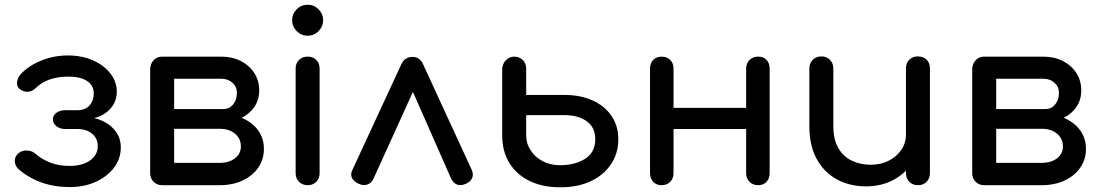

<svg xmlns="http://www.w3.org/2000/svg" viewBox="-20 -788 4676 817"><path d="M277 8Q229 8 188.5 -2Q148 -12 115.5 -29.5Q83 -47 59 -68Q43 -83 43 -103.5Q43 -124 60 -137Q75 -149 96.5 -147.5Q118 -146 133 -132Q157 -111 193 -96.5Q229 -82 276 -82Q331 -82 363.5 -105.5Q396 -129 396 -166Q396 -199 372.5 -218.5Q349 -238 314 -239H257Q235 -239 220 -251Q205 -263 205 -280Q205 -297 220 -308Q235 -319 257 -319H313Q346 -321 362.5 -341Q379 -361 379 -391Q379 -424 351 -443Q323 -462 270 -462Q227 -462 192 -450Q157 -438 134 -415Q118 -399 99.5 -397.5Q81 -396 64 -409Q51 -419 52.5 -438Q54 -457 69 -473Q101 -508 155 -530Q209 -552 268 -552Q329 -552 376 -531Q423 -510 450 -475Q477 -440 477 -398Q477 -363 458.5 -336.5Q440 -310 409.5 -295.5Q379 -281 342 -281V-289Q385 -289 419.5 -272Q454 -255 474 -226.5Q494 -198 494 -161Q494 -113 465.5 -75Q437 -37 388 -14.5Q339 8 277 8Z M670 0Q648 0 633.5 -14.5Q619 -29 619 -51V-497Q621 -519 635 -533Q649 -547 670 -547Q693 -547 707 -533Q721 -519 721 -496V-324H915V-304Q970 -304 1012.5 -285Q1055 -266 1079 -232.5Q1103 -199 1103 -155Q1103 -110 1079 -75Q1055 -40 1012.5 -20Q970 0 915 0ZM721 -95H915Q955 -95 980 -114.5Q1005 -134 1005 -165Q1005 -198 980 -219Q955 -240 915 -240H721ZM836 -270V-324H931Q956 -324 972 -343.5Q988 -363 988 -393Q988 -419 969 -436Q950 -453 921 -453H671V-547H921Q968 -547 1004.5 -528.5Q1041 -510 1062 -477.5Q1083 -445 1083 -403Q1083 -345 1039.5 -307.5Q996 -270 931 -270Z M1289 0Q1267 0 1252.5 -14.5Q1238 -29 1238 -51V-496Q1238 -519 1252.5 -533Q1267 -547 1289 -547Q1312 -547 1326 -533Q1340 -519 1340 -496V-51Q1340 -29 1326 -14.5Q1312 0 1289 0ZM1289 -636Q1262 -636 1242.5 -655.5Q1223 -675 1223 -702Q1223 -729 1242.5 -748.5Q1262 -768 1289 -768Q1316 -768 1335.5 -748.5Q1355 -729 1355 -702Q1355 -675 1335.5 -655.5Q1316 -636 1289 -636Z M1735 -546Q1750 -546 1762 -538Q1774 -530 1781 -513L1987 -66Q1996 -46 1989 -30.5Q1982 -15 1965 -7Q1943 3 1927 -2Q1911 -7 1900 -27L1712 -454H1763L1569 -27Q1560 -8 1542.5 -2.5Q1525 3 1504 -7Q1485 -16 1477.5 -31Q1470 -46 1480 -66L1687 -513Q1702 -546 1735 -546Z M2364 9Q2289 9 2233.5 -18Q2178 -45 2147.5 -94.5Q2117 -144 2117 -211V-497Q2119 -518 2133.5 -532.5Q2148 -547 2168 -547Q2190 -547 2204.5 -532.5Q2219 -518 2219 -496V-384H2383Q2448 -384 2499.5 -361.5Q2551 -339 2581 -296.5Q2611 -254 2611 -195Q2611 -136 2580.5 -90Q2550 -44 2495 -17.5Q2440 9 2364 9ZM2363 -85Q2427 -85 2470 -112.5Q2513 -140 2513 -195Q2513 -247 2476 -272.5Q2439 -298 2383 -298H2219V-213Q2219 -177 2238 -148Q2257 -119 2289.5 -102Q2322 -85 2363 -85Z M3206 0Q3184 0 3169.5 -14.5Q3155 -29 3155 -51V-496Q3155 -519 3169.5 -533Q3184 -547 3206 -547Q3229 -547 3242 -533Q3255 -519 3255 -496V-51Q3255 -29 3242 -14.5Q3229 0 3206 0ZM2795 0Q2773 0 2759.5 -14.5Q2746 -29 2746 -51V-496Q2746 -519 2759.5 -533Q2773 -547 2795 -547Q2818 -547 2832 -533Q2846 -519 2846 -496V-51Q2846 -29 2832 -14.5Q2818 0 2795 0ZM2833 -239V-329H3184V-239Z M3665 5Q3596 5 3541.5 -24.5Q3487 -54 3455.5 -111Q3424 -168 3424 -251V-497Q3424 -519 3438.5 -533.5Q3453 -548 3475 -548Q3497 -548 3511.5 -533.5Q3526 -519 3526 -497V-251Q3526 -195 3547 -158.5Q3568 -122 3604 -104.5Q3640 -87 3685 -87Q3728 -87 3761.5 -104Q3795 -121 3815 -150Q3835 -179 3835 -215H3898Q3898 -153 3867.5 -103Q3837 -53 3784.5 -24Q3732 5 3665 5ZM3886 0Q3864 0 3849.5 -14.5Q3835 -29 3835 -51V-497Q3835 -520 3849.5 -534Q3864 -548 3886 -548Q3909 -548 3923 -534Q3937 -520 3937 -497V-51Q3937 -29 3923 -14.5Q3909 0 3886 0Z M4168 0Q4146 0 4131.5 -14.5Q4117 -29 4117 -51V-497Q4119 -519 4133 -533Q4147 -547 4168 -547Q4191 -547 4205 -533Q4219 -519 4219 -496V-324H4413V-304Q4468 -304 4510.5 -285Q4553 -266 4577 -232.5Q4601 -199 4601 -155Q4601 -110 4577 -75Q4553 -40 4510.5 -20Q4468 0 4413 0ZM4219 -95H4413Q4453 -95 4478 -114.5Q4503 -134 4503 -165Q4503 -198 4478 -219Q4453 -240 4413 -240H4219ZM4334 -270V-324H4429Q4454 -324 4470 -343.5Q4486 -363 4486 -393Q4486 -419 4467 -436Q4448 -453 4419 -453H4169V-547H4419Q4466 -547 4502.5 -528.5Q4539 -510 4560 -477.5Q4581 -445 4581 -403Q4581 -345 4537.5 -307.5Q4494 -270 4429 -270Z"/></svg>

Font: Comfortaa
Style: Bold
Weight: 700
Designer: Johan Aakerlund
Foundry: Johan Aakerlund
Version: Version 3.104; ttfautohint (v1.8.1.43-b0c9)